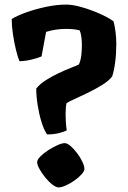

<svg xmlns="http://www.w3.org/2000/svg" viewBox="-20 -812 558 837"><path d="M185 -226Q171 -247 160.5 -281.5Q150 -316 144 -354.5Q138 -393 138 -426Q155 -447 181.5 -463.5Q208 -480 236.5 -493.5Q265 -507 288.5 -516Q312 -525 324 -531Q332 -549 334.5 -571.5Q337 -594 337 -616Q337 -634 334.5 -652Q332 -670 327 -680Q302 -686 267 -686Q223 -686 181 -673L161 -566Q148 -560 120.5 -553Q93 -546 65 -545Q58 -561 50 -593Q42 -625 36.5 -662Q31 -699 31 -729Q53 -743 93 -757.5Q133 -772 180 -782Q227 -792 269 -792Q297 -792 335.5 -781Q374 -770 412 -753.5Q450 -737 475 -719Q480 -700 483.5 -674Q487 -648 487 -620Q487 -578 482 -540Q477 -502 469 -479Q456 -461 426.5 -442.5Q397 -424 363 -407.5Q329 -391 302.5 -379Q276 -367 270 -362Q266 -346 266 -316Q266 -300 267 -281Q268 -262 271 -244Q261 -238 238 -232Q215 -226 185 -226ZM235 5Q225 5 209 -7Q193 -19 178 -37.5Q163 -56 152.5 -74.5Q142 -93 142 -105Q142 -116 156 -130Q170 -144 190 -157Q210 -170 230 -179Q250 -188 262 -188Q273 -188 287.5 -175.5Q302 -163 316 -144.5Q330 -126 339 -107Q348 -88 348 -76Q348 -66 335.5 -52Q323 -38 304.5 -25Q286 -12 267 -3.5Q248 5 235 5Z"/></svg>

Font: Texturina Black
Style: Regular
Weight: 900
Designer: Guillermo Torres Carreño
Foundry: Omnibus-Type
Version: Version 1.002; ttfautohint (v1.8.3)